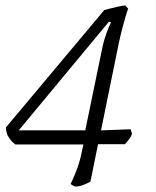

<svg xmlns="http://www.w3.org/2000/svg" viewBox="-20 -583 575 707"><path d="M259 104Q256 104 250 101Q244 98 240 94Q246 83 258.5 52.5Q271 22 278 -9L287 -51H37Q26 -58 14 -74.5Q2 -91 2 -114L364 -546Q371 -548 385 -551.5Q399 -555 414.5 -558.5Q430 -562 441 -563L452 -551Q448 -541 442.5 -522.5Q437 -504 430.5 -479Q424 -454 417 -422L352 -103L461 -107L466 -90Q462 -78 454 -68.5Q446 -59 440 -52H341L313 86Q307 89 297.5 93.5Q288 98 278 101Q268 104 259 104ZM49 -103H294L358 -413Q363 -436 372.5 -462Q382 -488 389 -501L381 -503Z"/></svg>

Font: Texturina 12pt Thin
Style: Italic
Weight: 250
Italic angle: -11°
Designer: Guillermo Torres Carreño
Foundry: Omnibus-Type
Version: Version 1.002